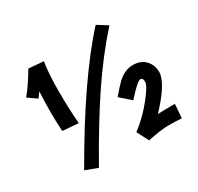

<svg xmlns="http://www.w3.org/2000/svg" viewBox="-148 -845 1089 1054"><g transform="rotate(-30 396.5 -318.0)"><path d="M198 23 121 -6Q371 -442 575 -666L639 -626Q523 -496 420 -342Q317 -188 198 23ZM229 -635Q217 -561 217 -454Q217 -347 225 -245L125 -253Q121 -308 121 -379Q121 -450 125 -505L101 -472L45 -511Q89 -564 135 -643ZM748 -268Q748 -200 626 -71Q660 -73 735 -73L728 15Q695 12 646 12Q597 12 512 30L474 -44Q540 -93 597 -163.5Q654 -234 654 -259.5Q654 -285 638 -285Q619 -285 547 -204L481 -262Q522 -310 546 -333Q591 -373 641 -373Q691 -373 719.5 -342.5Q748 -312 748 -268Z"/></g></svg>

Font: Boogaloo
Style: Regular
Weight: 400
Designer: John Vargas Beltran
Foundry: John Vargas Beltran
Version: Version 1.002